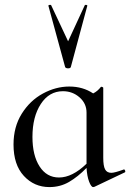

<svg xmlns="http://www.w3.org/2000/svg" viewBox="-20 -750 530 781"><path d="M484 -61Q487 -61 489 -56Q491 -51 488 -49L364 10Q362 11 359 11Q351 11 342.5 -11Q334 -33 332 -67Q297 -31 261 -10Q225 11 181 11Q119 11 77 -34.5Q35 -80 35 -162Q35 -234 68.5 -287.5Q102 -341 154.5 -369.5Q207 -398 262 -398Q317 -398 359 -370Q377 -379 390 -396Q391 -397 393 -397Q395 -397 397.5 -395.5Q400 -394 400 -393V-108Q400 -75 407.5 -61Q415 -47 433 -47Q446 -47 482 -60ZM332 -84V-292Q332 -329 303.5 -354Q275 -379 236 -379Q180 -379 146 -327Q112 -275 112 -193Q112 -118 141 -73Q170 -28 220 -28Q274 -28 332 -84ZM188 -729 257 -582 325 -729Q327 -731 331.5 -730Q336 -729 335 -726L268 -477Q266 -472 257 -472Q248 -472 245 -477L177 -726Q176 -729 181 -730Q186 -731 188 -729Z"/></svg>

Font: Cormorant Infant Medium
Style: Regular
Weight: 500
Designer: Christian Thalmann (Catharsis Fonts)
Version: Version 3.000